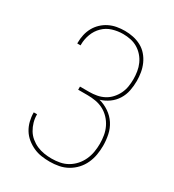

<svg xmlns="http://www.w3.org/2000/svg" viewBox="-182 -845 863 955"><g transform="rotate(30 250.0 -367.5)"><path d="M253 8Q229 8 205 4.5Q181 1 159 -9Q137 -19 118 -34.5Q99 -50 86.5 -70.5Q74 -91 68 -115Q62 -139 62 -163V-165H81V-163Q81 -141 87 -120Q93 -99 104 -80.5Q115 -62 132 -48Q149 -34 168.5 -25.5Q188 -17 209.5 -13.5Q231 -10 253 -10Q277 -10 300.5 -14.5Q324 -19 344.5 -31Q365 -43 381 -61Q397 -79 407 -101Q417 -123 421 -146.5Q425 -170 425 -194Q425 -218 421 -241.5Q417 -265 406.5 -286.5Q396 -308 379.5 -325.5Q363 -343 342 -354Q321 -365 297.5 -369Q274 -373 250 -373H197V-391H250Q272 -391 293.5 -395Q315 -399 334 -409Q353 -419 368 -435.5Q383 -452 392.5 -471.5Q402 -491 405.5 -512.5Q409 -534 409 -556Q409 -577 405.5 -599Q402 -621 393 -641Q384 -661 369.5 -677.5Q355 -694 336.5 -705Q318 -716 296.5 -720.5Q275 -725 253 -725Q222 -725 192.5 -716Q163 -707 141 -685.5Q119 -664 108 -634.5Q97 -605 97 -575V-570H78V-575Q78 -598 83 -620.5Q88 -643 99 -663Q110 -683 127 -699Q144 -715 164.5 -725Q185 -735 207.5 -739Q230 -743 253 -743Q277 -743 301 -738Q325 -733 346.5 -721.5Q368 -710 384 -691.5Q400 -673 410 -650.5Q420 -628 424 -604Q428 -580 428 -556Q428 -528 422.5 -500Q417 -472 402 -448Q387 -424 364 -407.5Q341 -391 314 -383Q344 -375 370.5 -357Q397 -339 414 -313Q431 -287 437.5 -256Q444 -225 444 -194Q444 -167 439.5 -141Q435 -115 424 -91Q413 -67 395 -47.5Q377 -28 354 -15Q331 -2 305 3Q279 8 253 8Z"/></g></svg>

Font: Iosevka Thin
Style: Regular
Weight: 100
Monospace: yes
Designer: Belleve Invis
Foundry: Belleve Invis
Version: Version 32.5.0; ttfautohint (v1.8.4)